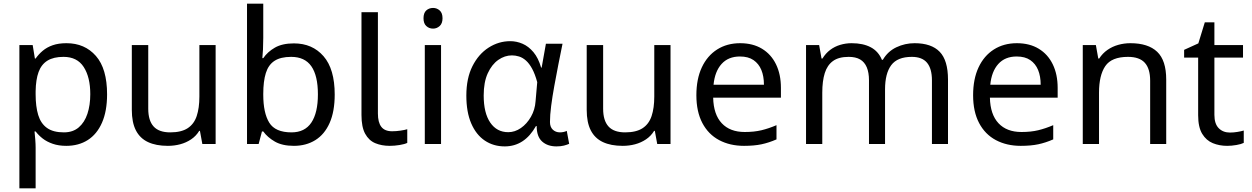

<svg xmlns="http://www.w3.org/2000/svg" viewBox="-20 -780 6779 1040"><path d="M340 -546Q439 -546 499.5 -477Q560 -408 560 -269Q560 -178 532.5 -115.5Q505 -53 455.5 -21.5Q406 10 339 10Q298 10 266 -1Q234 -12 211.5 -29.5Q189 -47 173 -68H167Q169 -51 171 -25Q173 1 173 20V240H85V-536H157L169 -463H173Q189 -486 211.5 -505Q234 -524 265.5 -535Q297 -546 340 -546ZM324 -472Q270 -472 237 -451.5Q204 -431 189 -390Q174 -349 173 -286V-269Q173 -203 187 -157Q201 -111 234.5 -87Q268 -63 326 -63Q375 -63 406.5 -90Q438 -117 453.5 -163.5Q469 -210 469 -270Q469 -362 433.5 -417Q398 -472 324 -472Z M1148 -536V0H1076L1063 -71H1059Q1042 -43 1015 -25Q988 -7 956 1.5Q924 10 889 10Q825 10 781.5 -10.5Q738 -31 716 -74Q694 -117 694 -185V-536H783V-191Q783 -127 812 -95Q841 -63 902 -63Q962 -63 996.5 -85.5Q1031 -108 1045.5 -151.5Q1060 -195 1060 -257V-536Z M1406 -575Q1406 -541 1404.5 -511.5Q1403 -482 1401 -465H1406Q1429 -499 1469 -522Q1509 -545 1572 -545Q1672 -545 1732.5 -475.5Q1793 -406 1793 -268Q1793 -176 1765.5 -114Q1738 -52 1688 -21Q1638 10 1572 10Q1509 10 1469 -13Q1429 -36 1406 -68H1399L1381 0H1318V-760H1406ZM1557 -472Q1500 -472 1467 -450.5Q1434 -429 1420 -384.5Q1406 -340 1406 -271V-267Q1406 -168 1438.5 -115.5Q1471 -63 1559 -63Q1631 -63 1666.5 -116Q1702 -169 1702 -269Q1702 -370 1666.5 -421Q1631 -472 1557 -472Z M2091 10Q2047 10 2012.5 -4.5Q1978 -19 1958 -55.5Q1938 -92 1938 -157V-714H2027V-165Q2027 -117 2045.5 -93Q2064 -69 2104 -69Q2126 -69 2149.5 -72.5Q2173 -76 2186 -80V-6Q2172 1 2144.5 5.5Q2117 10 2091 10Z M2369 -536V0H2281V-536ZM2326 -737Q2346 -737 2361.5 -723.5Q2377 -710 2377 -681Q2377 -653 2361.5 -639Q2346 -625 2326 -625Q2304 -625 2289 -639Q2274 -653 2274 -681Q2274 -710 2289 -723.5Q2304 -737 2326 -737Z M2714 13Q2653 13 2606 -18.5Q2559 -50 2532.5 -111.5Q2506 -173 2506 -262Q2506 -356 2539 -421.5Q2572 -487 2626.5 -522Q2681 -557 2744 -557Q2778 -557 2810.5 -543Q2843 -529 2869.5 -497.5Q2896 -466 2911 -414H2914L2937 -543H3027Q3016 -490 3004.5 -431Q2993 -372 2982.5 -314.5Q2972 -257 2965.5 -206.5Q2959 -156 2959 -119Q2959 -92 2974.5 -77.5Q2990 -63 3013 -63Q3022 -63 3032 -65Q3042 -67 3050 -71L3063 -1Q3052 4 3035 8.5Q3018 13 2994 13Q2946 13 2916.5 -13.5Q2887 -40 2887 -97H2883Q2821 13 2714 13ZM2733 -64Q2769 -64 2801.5 -86.5Q2834 -109 2856 -147.5Q2878 -186 2881 -232L2890 -335Q2878 -379 2862.5 -407.5Q2847 -436 2829 -452Q2811 -468 2791.5 -474Q2772 -480 2753 -480Q2714 -480 2679 -455.5Q2644 -431 2622 -383Q2600 -335 2600 -263Q2600 -168 2635.5 -116Q2671 -64 2733 -64Z M3612 -536V0H3540L3527 -71H3523Q3506 -43 3479 -25Q3452 -7 3420 1.5Q3388 10 3353 10Q3289 10 3245.5 -10.5Q3202 -31 3180 -74Q3158 -117 3158 -185V-536H3247V-191Q3247 -127 3276 -95Q3305 -63 3366 -63Q3426 -63 3460.5 -85.5Q3495 -108 3509.5 -151.5Q3524 -195 3524 -257V-536Z M3989 -546Q4058 -546 4107.5 -516Q4157 -486 4183.5 -431.5Q4210 -377 4210 -304V-251H3843Q3845 -160 3889.5 -112.5Q3934 -65 4014 -65Q4065 -65 4104.5 -74.5Q4144 -84 4186 -102V-25Q4145 -7 4105 1.5Q4065 10 4010 10Q3934 10 3875.5 -21Q3817 -52 3784.5 -113.5Q3752 -175 3752 -264Q3752 -352 3781.5 -415Q3811 -478 3864.5 -512Q3918 -546 3989 -546ZM3988 -474Q3925 -474 3888.5 -433.5Q3852 -393 3845 -321H4118Q4118 -367 4104 -401Q4090 -435 4061.5 -454.5Q4033 -474 3988 -474Z M4934 -546Q5025 -546 5070 -499.5Q5115 -453 5115 -349V0H5028V-345Q5028 -408 5001.5 -440Q4975 -472 4919 -472Q4841 -472 4807.5 -427Q4774 -382 4774 -296V0H4687V-345Q4687 -387 4675 -415.5Q4663 -444 4639 -458Q4615 -472 4577 -472Q4523 -472 4492 -449.5Q4461 -427 4447.5 -384Q4434 -341 4434 -278V0H4346V-536H4417L4430 -463H4435Q4452 -491 4476.5 -509.5Q4501 -528 4531 -537Q4561 -546 4593 -546Q4655 -546 4696.5 -524Q4738 -502 4757 -456H4762Q4789 -502 4835.5 -524Q4882 -546 4934 -546Z M5488 -546Q5557 -546 5606.5 -516Q5656 -486 5682.5 -431.5Q5709 -377 5709 -304V-251H5342Q5344 -160 5388.5 -112.5Q5433 -65 5513 -65Q5564 -65 5603.5 -74.5Q5643 -84 5685 -102V-25Q5644 -7 5604 1.5Q5564 10 5509 10Q5433 10 5374.5 -21Q5316 -52 5283.5 -113.5Q5251 -175 5251 -264Q5251 -352 5280.5 -415Q5310 -478 5363.5 -512Q5417 -546 5488 -546ZM5487 -474Q5424 -474 5387.5 -433.5Q5351 -393 5344 -321H5617Q5617 -367 5603 -401Q5589 -435 5560.5 -454.5Q5532 -474 5487 -474Z M6103 -546Q6199 -546 6248 -499.5Q6297 -453 6297 -349V0H6210V-343Q6210 -408 6181 -440Q6152 -472 6090 -472Q6001 -472 5967 -422Q5933 -372 5933 -278V0H5845V-536H5916L5929 -463H5934Q5952 -491 5978.5 -509.5Q6005 -528 6037 -537Q6069 -546 6103 -546Z M6642 -62Q6662 -62 6683 -65.5Q6704 -69 6717 -73V-6Q6703 1 6677 5.5Q6651 10 6627 10Q6585 10 6549.5 -4.5Q6514 -19 6492 -55Q6470 -91 6470 -156V-468H6394V-510L6471 -545L6506 -659H6558V-536H6713V-468H6558V-158Q6558 -109 6581.5 -85.5Q6605 -62 6642 -62Z"/></svg>

Font: ubangla25
Style: Book
Weight: 400
Designer: Jelle Bosma - Monotype Design Team
Foundry: Monotype Imaging Inc.
Version: Version 2.003